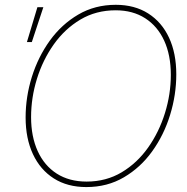

<svg xmlns="http://www.w3.org/2000/svg" viewBox="-20 -757 767 787"><path d="M334 9.8Q256.3 9.8 200.7 -25.6Q145 -61 115 -125.2Q85 -189.5 85 -275.4Q85 -359.9 110.6 -441.9Q136.2 -523.9 184.3 -590.6Q232.4 -657.2 300.8 -697.3Q369.1 -737.3 454.6 -737.3Q531.7 -737.3 587.4 -701.9Q643.1 -666.5 672.9 -602.5Q702.6 -538.6 702.6 -452.1Q702.6 -368.2 677.2 -285.9Q651.9 -203.6 604 -137Q556.2 -70.3 488 -30.3Q419.9 9.8 334 9.8ZM335 -12.7Q415 -12.7 478.8 -50.8Q542.5 -88.9 587.4 -152.6Q632.3 -216.3 656.2 -293.7Q680.2 -371.1 680.2 -450.2Q680.2 -530.8 653.1 -590.1Q626 -649.4 575.2 -682.1Q524.4 -714.8 454.1 -714.8Q373.5 -714.8 309.6 -676.8Q245.6 -638.7 200.4 -575Q155.3 -511.2 131.3 -433.6Q107.4 -356 107.4 -276.9Q107.4 -197.3 134.5 -137.7Q161.6 -78.1 212.6 -45.4Q263.7 -12.7 335 -12.7ZM90.3 -584.5 133.3 -727.5H157.7L110.4 -584.5Z"/></svg>

Font: Inter 28pt Thin
Style: Italic
Weight: 250
Italic angle: -9.3988°
Designer: Rasmus Andersson
Foundry: rsms
Version: Version 4.001;git-66647c0bb